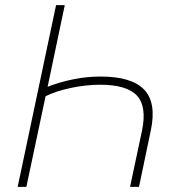

<svg xmlns="http://www.w3.org/2000/svg" viewBox="-20 -730 693 750"><path d="M83 0H49L199 -710H233L166 -391Q215 -410 267.5 -420.5Q320 -431 373 -431Q495 -431 543.5 -379.5Q592 -328 569 -220L523 0H488L535 -221Q554 -315 514.5 -357Q475 -399 371 -399Q314 -399 254.5 -386Q195 -373 158 -354Z"/></svg>

Font: Raleway ExtraLight
Style: Italic
Weight: 200
Italic angle: -12°
Designer: Matt McInerney, Pablo Impallari, Rodrigo Fuenzalida
Foundry: Matt McInerney, Pablo Impallari, Rodrigo Fuenzalida
Version: Version 4.026